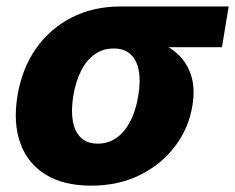

<svg xmlns="http://www.w3.org/2000/svg" viewBox="-20 -566 730 596"><path d="M262.7 10.3Q176.8 10.3 121.1 -24.4Q65.4 -59.1 43 -121.8Q20.5 -184.6 34.2 -268.6Q47.9 -352.1 91.1 -414.3Q134.3 -476.6 201.7 -511.2Q269 -545.9 354.5 -545.9H689.9L668.9 -419.4H431.2L333 -415.5Q299.8 -415.5 274.4 -397.7Q249 -379.9 232.2 -347.2Q215.3 -314.5 207.5 -268.6Q200.2 -223.6 206.1 -190.2Q211.9 -156.7 231.4 -138.4Q251 -120.1 283.7 -120.1Q316.4 -120.1 341.8 -138.2Q367.2 -156.2 384.5 -189.7Q401.9 -223.1 409.2 -268.6Q417 -314.5 410.6 -347.4Q404.3 -380.4 384.8 -397.9Q365.2 -415.5 333 -415.5L339.8 -456.5Q400.9 -456.5 449 -442.6Q497.1 -428.7 528.6 -400.9Q560.1 -373 573.2 -332.3Q586.4 -291.5 577.1 -237.3Q565.9 -168.5 523.7 -112.3Q481.4 -56.2 414.8 -22.9Q348.1 10.3 262.7 10.3Z"/></svg>

Font: Inter ExtraBold
Style: Italic
Weight: 800
Italic angle: -9.3988°
Designer: Rasmus Andersson
Foundry: rsms
Version: Version 4.001;git-66647c0bb